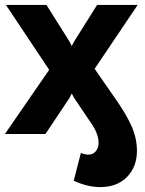

<svg xmlns="http://www.w3.org/2000/svg" viewBox="-21 -545 589 781"><path d="M386 216Q359 216 331.5 209Q304 202 279 190L308 77Q325 84 338 84Q357 84 368.5 70.5Q380 57 380 36Q380 -2 347 -48L279 -149L271 -165L262 -147L164 0H-1L179 -261L3 -525H168L261 -377L271 -358L281 -377L374 -525H539L364 -265L457 -131Q496 -74 516 -27.5Q536 19 536 69Q536 133 496 174.5Q456 216 386 216Z"/></svg>

Font: Raleway ExtraBold
Style: Regular
Weight: 800
Designer: Matt McInerney, Pablo Impallari, Rodrigo Fuenzalida
Foundry: Matt McInerney, Pablo Impallari, Rodrigo Fuenzalida
Version: Version 4.026